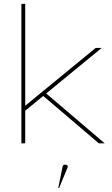

<svg xmlns="http://www.w3.org/2000/svg" viewBox="-20 -730 572 978"><path d="M108.4 -166V0H88.9V-710.4H108.4V-191.4L467.3 -485.8H498L215.3 -253.9L513.2 0H483.4L200.2 -241.2ZM281.1 227.5H276.8L298.6 119.7Q298.6 108.9 311.1 108.9Q325.6 108.9 325.6 119.7Z"/></svg>

Font: Fortheenas_01
Style: Regular
Weight: 100
Designer: Situjuh Nazara
Version: Version 1.10 September 8, 2014